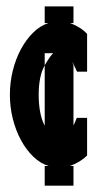

<svg xmlns="http://www.w3.org/2000/svg" viewBox="-20 -523 313 606"><path d="M11.2 -224.1Q11.2 -263.2 20.5 -300.5Q29.8 -337.9 46.4 -368.4Q63 -398.9 85 -420.4Q106.9 -441.9 132.8 -450.2H121.1V-502.9H211.9V-450.2H201.2Q217.3 -444.3 231.2 -435.5Q245.1 -426.8 254.9 -416V-296.9H223.1Q219.2 -304.7 215.6 -312.7Q211.9 -320.8 210 -325Q208 -329.1 208.5 -327.6Q209 -326.2 211.9 -316.9V-127Q214.8 -132.8 217 -137.9Q219.2 -143.1 222.2 -150.9H254.9V-32.2Q233.9 -11.2 200.2 1H211.9V63H121.1V1H133.8Q107.9 -6.8 85.4 -28.3Q63 -49.8 46.4 -80.3Q29.8 -110.8 20.5 -147.9Q11.2 -185.1 11.2 -224.1ZM102.1 -224.1Q102.1 -163.1 121.1 -126V-316.9Q102.1 -282.2 102.1 -224.1ZM121.1 -316.9Q122.1 -317.9 124 -321.8Q140.1 -348.6 147.9 -355H121.1Z"/></svg>

Font: Fundamental  Brigade Condensed
Style: Regular
Weight: 400
Width: 3
Designer: Peter Wiegel, original typeface by Carl Albert Fahrenwaldt 1901
Foundry: Peter Wiegel
Version: Version 0.000 2012 initial release